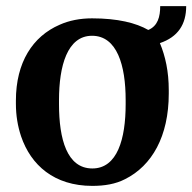

<svg xmlns="http://www.w3.org/2000/svg" viewBox="-20 -598 629 628"><path d="M32 -259C32 -220 38 -185 49 -152C81 -58 157 10 282 10C322 10 358 4 389 -12C477 -56 532 -152 532 -292V-303C532 -364 521 -414 503 -457C562 -477 589 -518 589 -578H504C504 -543 496 -513 465 -500C425 -523 365 -538 281 -538C242 -538 206 -531 175 -517C87 -479 32 -394 32 -269ZM173 -257V-271C173 -382 200 -481 281 -481C363 -481 391 -384 391 -271V-257C391 -144 364 -47 282 -47C199 -47 173 -143 173 -257Z"/></svg>

Font: Aerodynamic
Style: Regular
Weight: 500
Designer: Google
Version: Version 2.000980; 2014